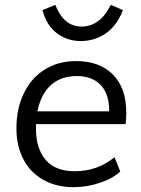

<svg xmlns="http://www.w3.org/2000/svg" viewBox="-20 -768 584 795"><path d="M129 -254V-234Q129 -152 170 -105Q210 -59 289 -59Q384 -59 454 -117L478 -58Q446 -28 393 -11Q341 7 286 7Q213 7 160 -23Q105 -54 77 -108Q48 -164 48 -236Q48 -319 79 -382Q109 -445 165 -480Q221 -515 295 -515Q392 -515 447 -460Q503 -404 503 -300Q503 -278 500 -254ZM299 -453Q232 -453 191 -416Q149 -378 135 -307H432Q433 -376 398 -415Q362 -453 299 -453ZM314 -598Q259 -598 216 -630Q173 -662 156 -726L209 -748Q244 -658 318 -658Q354 -658 384 -679Q413 -698 439 -748L489 -726Q464 -661 417 -629Q371 -598 314 -598Z"/></svg>

Font: PRinguin Sans
Style: Italic
Weight: 400
Designer: Vernon Adams
Foundry: Vernon Adams
Version: ""